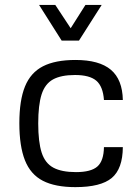

<svg xmlns="http://www.w3.org/2000/svg" viewBox="-20 -749 570 780"><path d="M402.3 -151.4H479Q478.5 -63.5 434.1 -26.1Q389.6 11.2 286.1 11.2Q204.1 11.2 154.1 -14.6Q104 -40.5 81.3 -97.9Q58.6 -155.3 58.6 -248.5Q58.6 -341.3 81.5 -397.7Q104.5 -454.1 154.5 -479.7Q204.6 -505.4 286.6 -505.4Q383.3 -505.4 430.4 -465.6Q477.5 -425.8 479 -342.8H402.3Q398.4 -397.9 371.3 -421.1Q344.2 -444.3 284.7 -444.3Q228 -444.3 195.3 -426.3Q162.6 -408.2 148.9 -365.2Q135.3 -322.3 135.3 -247.6Q135.3 -172.4 149.2 -129.2Q163.1 -85.9 196.8 -67.9Q230.5 -49.8 288.6 -49.8Q349.6 -49.8 375.5 -72.5Q401.4 -95.2 402.3 -151.4ZM393.1 -729 300.8 -584H230.5L138.7 -729H204.6L267.1 -634.3L327.1 -729Z"/></svg>

Font: Metrophobic
Style: Regular
Weight: 400
Designer: Vernon Adams
Foundry: Vernon Adams
Version: Version 3.200; ttfautohint (v1.8.4.7-5d5b);gftools[0.9.23]